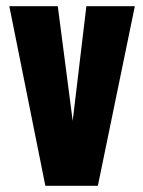

<svg xmlns="http://www.w3.org/2000/svg" viewBox="-20 -598 461 618"><path d="M126 0 10 -578H166L214 -209L258 -578H414L295 0Z"/></svg>

Font: Oswald
Style: Bold
Weight: 700
Designer: Vernon Adams
Foundry: Vernon Adams
Version: Version 4.103;gftools[0.9.33.dev8+g029e19f]